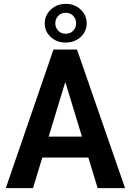

<svg xmlns="http://www.w3.org/2000/svg" viewBox="-20 -965 670 985"><path d="M332 -600.6 149.4 0H9.8L254.4 -710.9H342.8ZM481 0 297.9 -600.6 286.1 -710.9H375L621.6 0ZM478.5 -264.2V-156.7H125V-264.2ZM209.5 -845.2Q209.5 -872.6 223.6 -895.3Q237.8 -918 262 -931.6Q286.1 -945.3 316.9 -945.3Q363.3 -945.3 394 -915.8Q424.8 -886.2 424.8 -845.2Q424.8 -817.4 410.6 -795.2Q396.5 -772.9 372.3 -759.8Q348.1 -746.6 316.9 -746.6Q271 -746.6 240.2 -775.1Q209.5 -803.7 209.5 -845.2ZM263.7 -845.2Q263.7 -823.7 278.3 -807.9Q293 -792 316.9 -792Q341.8 -792 356.2 -807.9Q370.6 -823.7 370.6 -845.2Q370.6 -867.2 356.2 -883.3Q341.8 -899.4 316.9 -899.4Q293 -899.4 278.3 -883.3Q263.7 -867.2 263.7 -845.2Z"/></svg>

Font: Roboto SemiCondensed SemiBold
Style: Regular
Weight: 600
Width: 4
Designer: Christian Robertson
Foundry: Google
Version: Version 3.009; 2024